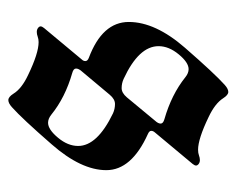

<svg xmlns="http://www.w3.org/2000/svg" viewBox="-74 -489 573 465"><g transform="rotate(90 212.5 -256.5)"><path d="M185.5 -514.2Q195.3 -522.9 202.6 -522.9Q210 -522.9 217.8 -510.7Q230.5 -490.7 263.7 -475.1Q316.4 -449.7 342.8 -449.7Q350.6 -449.7 356.4 -451.9Q362.3 -454.1 367.7 -454.1Q373 -454.1 377 -451.2Q380.9 -448.2 380.9 -444.8Q380.9 -441.4 377 -436.5L300.8 -345.2Q296.9 -340.8 296.9 -336.2Q296.9 -331.5 304.7 -328.1Q392.1 -288.6 392.1 -227.5Q392.1 -166.5 329.6 -95.2Q267.1 -23.4 239.7 1Q230 9.8 222.4 9.8Q214.8 9.8 207 -2.4Q194.8 -22.5 161.6 -38.1Q108.9 -63.5 82 -63.5Q74.7 -63.5 68.8 -61.3Q63 -59.1 57.4 -59.1Q51.8 -59.1 47.9 -62Q43.9 -64.9 43.9 -68.4Q43.9 -71.8 47.9 -76.7L124 -168Q127.9 -171.9 127.9 -176.8Q127.9 -182.1 120.1 -185.1Q33.2 -217.8 33.2 -282Q33.2 -346.2 95.7 -418Q158.2 -489.7 185.5 -514.2ZM91.8 -354Q91.8 -306.2 170.9 -269.5Q181.6 -264.6 193.4 -264.6Q205.1 -264.6 215.8 -277.3L272.5 -345.7Q279.3 -353 279.3 -359.1Q279.3 -365.2 268.6 -368.2Q209 -385.3 167 -418.9Q157.2 -426.8 147.5 -426.8Q131.3 -426.8 111.6 -402.8Q91.8 -378.9 91.8 -354ZM156.7 -145Q216.3 -127.9 257.8 -94.2Q267.6 -86.4 277.3 -86.4Q293.5 -86.4 313.5 -110.4Q333.5 -134.3 333.5 -159.2Q333.5 -205.6 254.4 -243.7Q243.7 -248.5 231.9 -248.5Q220.2 -248.5 209.5 -235.8L152.3 -167.5Q146 -160.2 146 -154.1Q146 -147.9 156.7 -145Z"/></g></svg>

Font: UnifrakturMaguntia21
Style: Book
Weight: 400
Designer: j. 'mach' wust, Gerrit Ansmann, Georg Duffner, based on a font by Peter Wiegel, original typeface by Carl Albert Fahrenw
Version: Version 2017-03-19